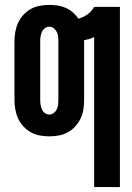

<svg xmlns="http://www.w3.org/2000/svg" viewBox="-20 -548 540 783"><path d="M364 215V-397Q354 -392 344 -389Q334 -386 323 -384V-140Q323 -121 320 -101.5Q317 -82 308.5 -64.5Q300 -47 287 -32.5Q274 -18 256.5 -8.5Q239 1 220 4.5Q201 8 181 8Q162 8 142.5 4.5Q123 1 106 -8.5Q89 -18 75.5 -32.5Q62 -47 54 -64.5Q46 -82 42.5 -101.5Q39 -121 39 -140V-380Q39 -399 42.5 -418.5Q46 -438 54 -455.5Q62 -473 75.5 -487.5Q89 -502 106 -511.5Q123 -521 142.5 -524.5Q162 -528 181 -528Q198 -528 215 -525.5Q232 -523 248 -516Q264 -509 277 -497.5Q290 -486 300 -472Q320 -477 337 -489.5Q354 -502 364 -520H469V215ZM181 -81Q191 -81 199 -87Q207 -93 211.5 -102Q216 -111 217 -120.5Q218 -130 218 -140V-380Q218 -390 217 -399.5Q216 -409 211.5 -418Q207 -427 199 -433Q191 -439 181 -439Q171 -439 163 -433Q155 -427 151 -418Q147 -409 145.5 -399.5Q144 -390 144 -380V-140Q144 -130 145.5 -120.5Q147 -111 151 -102Q155 -93 163 -87Q171 -81 181 -81Z"/></svg>

Font: Iosevka Extrabold
Style: Regular
Weight: 800
Monospace: yes
Designer: Belleve Invis
Foundry: Belleve Invis
Version: Version 32.5.0; ttfautohint (v1.8.4)